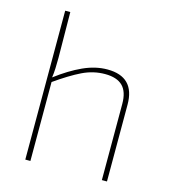

<svg xmlns="http://www.w3.org/2000/svg" viewBox="-105 -786 780 872"><g transform="rotate(15 284.5 -350.0)"><path d="M349 -492Q478 -492 478 -361V0H454V-358Q454 -415 427 -442Q400 -469 344 -469Q289 -469 237.5 -444Q186 -419 115 -369V-392Q177 -439 235 -465.5Q293 -492 349 -492ZM118 -700 120 -485Q120 -459 119 -435.5Q118 -412 115 -392L118 -376V0H94V-700Z"/></g></svg>

Font: Exo 2 Thin
Style: Regular
Weight: 250
Designer: Natanael Gama
Foundry: Natanael Gama
Version: Version 2.010